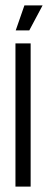

<svg xmlns="http://www.w3.org/2000/svg" viewBox="-20 -688 177 708"><path d="M37 0V-528H93V0ZM88 -576H38L70 -668H137Z"/></svg>

Font: Bricolage Grotesque 48pt Condensed ExtraLight
Style: Regular
Weight: 200
Width: 3
Designer: Mathieu Triay
Foundry: Atelier Triay
Version: Version 1.000; ttfautohint (v1.8.4.7-5d5b);gftools[0.9.32]